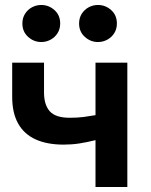

<svg xmlns="http://www.w3.org/2000/svg" viewBox="-20 -752 606 772"><path d="M364 0V-188.5Q329.5 -180 299 -175.2Q268.5 -170.5 236 -170.5Q170 -170.5 123.8 -191.2Q77.5 -212 53.2 -254.8Q29 -297.5 29 -363V-500H157V-380.5Q157 -330.5 180.2 -304.5Q203.5 -278.5 260 -278.5Q293 -278.5 317.2 -281.8Q341.5 -285 364 -289V-500H492V0ZM146 -583Q116 -583 93 -603.8Q70 -624.5 70 -657.5Q70 -680 80.8 -696.8Q91.5 -713.5 108.8 -722.8Q126 -732 146 -732Q176 -732 199 -711.5Q222 -691 222 -657.5Q222 -635.5 211.5 -618.8Q201 -602 183.5 -592.5Q166 -583 146 -583ZM374 -583Q344 -583 321 -603.8Q298 -624.5 298 -657.5Q298 -680 308.8 -696.8Q319.5 -713.5 336.8 -722.8Q354 -732 374 -732Q404 -732 427 -711.5Q450 -691 450 -657.5Q450 -635.5 439.5 -618.8Q429 -602 411.5 -592.5Q394 -583 374 -583Z"/></svg>

Font: Geologica Roman Medium
Style: Regular
Weight: 500
Designer: Sindre Bremnes, Frode Helland
Foundry: Monokrom Skriftforlag AS
Version: Version 1.010;gftools[0.9.28]